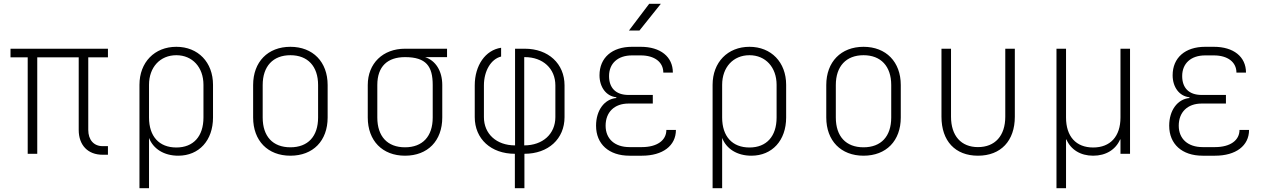

<svg xmlns="http://www.w3.org/2000/svg" viewBox="-20 -805 6640 1005"><path d="M517 5H545V-40H517C471 -40 442 -73 442 -125V-505H545V-550H35V-505H125V0H175V-505H392V-125C392 -45 440 5 517 5Z M710 180H760V-83C782 -26 838 10 913 10C1022 10 1095 -70 1095 -190V-361C1095 -479 1017 -560 903 -560C789 -560 710 -479 710 -361ZM903 -33C813 -33 760 -91 760 -190V-361C760 -453 818 -516 903 -516C987 -516 1045 -453 1045 -361V-190C1045 -91 992 -33 903 -33Z M1500 10C1619 10 1695 -68 1695 -190V-360C1695 -481 1618 -560 1500 -560C1382 -560 1305 -481 1305 -360V-190C1305 -68 1382 10 1500 10ZM1500 -34C1408 -34 1355 -91 1355 -190V-360C1355 -458 1409 -516 1500 -516C1591 -516 1645 -458 1645 -360V-190C1645 -91 1592 -34 1500 -34Z M2100 10C2219 10 2295 -68 2295 -190V-360C2295 -434 2260 -488 2205 -506H2320V-550H2100C1984 -550 1905 -473 1905 -360V-190C1905 -68 1982 10 2100 10ZM2100 -34C2008 -34 1955 -91 1955 -190V-360C1955 -458 2009 -506 2100 -506C2211 -506 2245 -458 2245 -360V-190C2245 -91 2192 -34 2100 -34Z M2675 180H2725V0C2850 0 2935 -78 2935 -192V-358C2935 -472 2850 -550 2727 -550H2676V-44C2579 -44 2513 -104 2513 -192V-358C2513 -434 2550 -496 2603 -509V-555C2521 -543 2465 -463 2465 -358V-192C2465 -78 2550 0 2675 0ZM2724 -44V-506H2727C2822 -506 2887 -446 2887 -358V-192C2887 -104 2821 -44 2724 -44Z M3272 -645H3327L3439 -785H3378ZM3340 10C3449 10 3518 -42 3518 -125H3468C3468 -70 3419 -35 3340 -35H3275C3198 -35 3150 -78 3150 -147C3150 -218 3196 -263 3270 -263H3397V-308H3270C3202 -308 3168 -346 3168 -407C3168 -473 3214 -515 3288 -515H3334C3406 -515 3452 -480 3452 -425H3502C3502 -508 3437 -560 3334 -560H3288C3184 -560 3118 -503 3118 -411C3118 -348 3154 -301 3206 -296V-292C3143 -286 3100 -227 3100 -147C3100 -51 3167 10 3275 10Z M3710 180H3760V-83C3782 -26 3838 10 3913 10C4022 10 4095 -70 4095 -190V-361C4095 -479 4017 -560 3903 -560C3789 -560 3710 -479 3710 -361ZM3903 -33C3813 -33 3760 -91 3760 -190V-361C3760 -453 3818 -516 3903 -516C3987 -516 4045 -453 4045 -361V-190C4045 -91 3992 -33 3903 -33Z M4500 10C4619 10 4695 -68 4695 -190V-360C4695 -481 4618 -560 4500 -560C4382 -560 4305 -481 4305 -360V-190C4305 -68 4382 10 4500 10ZM4500 -34C4408 -34 4355 -91 4355 -190V-360C4355 -458 4409 -516 4500 -516C4591 -516 4645 -458 4645 -360V-190C4645 -91 4592 -34 4500 -34Z M5099 10C5219 10 5292 -68 5292 -194V-550H5242V-194C5242 -94 5188 -35 5099 -35C5011 -35 4958 -94 4958 -194V-550H4908V-194C4908 -67 4980 10 5099 10Z M5510 180H5560V-75H5562C5585 -22 5635 10 5702 10C5769 10 5820 -22 5843 -75H5845V0H5895V-550H5845V-190C5845 -91 5792 -33 5702 -33C5612 -33 5560 -91 5560 -190V-550H5510Z M6340 10C6449 10 6518 -42 6518 -125H6468C6468 -70 6419 -35 6340 -35H6275C6198 -35 6150 -78 6150 -147C6150 -218 6196 -263 6270 -263H6397V-308H6270C6202 -308 6168 -346 6168 -407C6168 -473 6214 -515 6288 -515H6334C6406 -515 6452 -480 6452 -425H6502C6502 -508 6437 -560 6334 -560H6288C6184 -560 6118 -503 6118 -411C6118 -348 6154 -301 6206 -296V-292C6143 -286 6100 -227 6100 -147C6100 -51 6167 10 6275 10Z"/></svg>

Font: JetBrains Mono Thin
Style: Regular
Weight: 100
Monospace: yes
Designer: Philipp Nurullin, Konstantin Bulenkov
Foundry: JetBrains
Version: Version 2.305